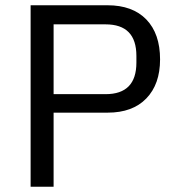

<svg xmlns="http://www.w3.org/2000/svg" viewBox="-20 -710 670 730"><path d="M96.4 0V-690H388.7Q484 -690 536.3 -636Q588.6 -581.9 588.6 -484.2Q588.6 -389.8 536.4 -335.8Q484.3 -281.7 389.3 -281.7H183.8V0ZM381.5 -352Q498.6 -352 498.6 -472V-497.4Q498.6 -617.4 381.5 -617.4H183.8V-352Z"/></svg>

Font: Mozilla Text ExtraLight
Style: Regular
Weight: 200
Designer: Studio DRAMA
Foundry: Studio DRAMA
Version: Version 1.000